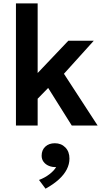

<svg xmlns="http://www.w3.org/2000/svg" viewBox="-20 -740 613 1132"><path d="M74 0V-720H202V-309.5L383 -500H533L357 -305L555.5 0H403L264 -221.5L202 -158V0ZM248.5 372.5 210 321Q244.5 308 271.5 287.2Q298.5 266.5 311 245Q288 246 268.5 238Q249 230 237.2 214.5Q225.5 199 225.5 178Q225.5 144.5 247.2 124.5Q269 104.5 303 104.5Q341 104.5 365.2 129.2Q389.5 154 389.5 195Q389.5 227.5 373.8 258.5Q358 289.5 326.8 318Q295.5 346.5 248.5 372.5Z"/></svg>

Font: Geologica Medium
Style: Regular
Weight: 500
Designer: Sindre Bremnes, Frode Helland
Foundry: Monokrom Skriftforlag AS
Version: Version 1.010;gftools[0.9.28]